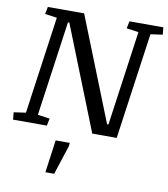

<svg xmlns="http://www.w3.org/2000/svg" viewBox="-97 -743 950 1084"><g transform="rotate(10 377.5 -200.5)"><path d="M556.6 -660.6H751L754.9 -619.1L686 -609.4L600.1 0H460L223.6 -594.7H215.8L139.2 -51.3L208 -41.5L199.7 0H5.9L2 -41.5L70.8 -51.3L149.4 -609.4L80.6 -619.1L88.9 -660.6H296.9L533.2 -66.4H541L617.2 -609.4L548.3 -619.1ZM263.2 73.7H344.2L341.8 94.2L287.6 260.7H237.3Z"/></g></svg>

Font: NoticiaText-Italic
Style: Italic
Weight: 400
Italic angle: -8°
Designer: JM Sole
Foundry: JM Sole
Version: Version 1.003